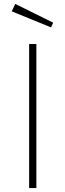

<svg xmlns="http://www.w3.org/2000/svg" viewBox="-20 -962 335 982"><path d="M58 -942 40 -904 241 -822 252 -846ZM166 -737H129V0H166Z"/></svg>

Font: Glow Sans SC Normal ExtraLight
Style: Regular
Weight: 200
Designer: Ryoko NISHIZUKA (kana, bopomofo & ideographs); Paul D. Hunt (Latin, Greek & Cyrillic); Sandoll Communications, Soo-young
Version: Version 0.93